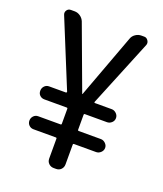

<svg xmlns="http://www.w3.org/2000/svg" viewBox="-135 -819 771 908"><g transform="rotate(20 250.0 -365.0)"><path d="M179.7 -360.4 42 -697.3Q37.1 -709 43.9 -719.7Q50.8 -730.5 64.5 -730.5H83Q98.6 -730.5 111.8 -721.2Q125 -711.9 130.9 -697.3L250 -376Q250 -375 251 -375Q252 -375 252 -376L371.1 -697.3Q376 -711.9 389.6 -721.2Q403.3 -730.5 418.9 -730.5H433.6Q445.3 -730.5 452.6 -719.7Q460 -709 456.1 -697.3L318.4 -360.4Q317.4 -359.4 318.4 -357.4Q319.3 -355.5 321.3 -355.5H406.2Q418.9 -355.5 429.2 -345.7Q439.5 -335.9 439.5 -322.3Q439.5 -308.6 429.2 -299.3Q418.9 -290 406.2 -290H294.9Q290 -290 290 -285.2V-210Q290 -205.1 294.9 -205.1H406.2Q418.9 -205.1 429.2 -195.3Q439.5 -185.5 439.5 -172.4Q439.5 -159.2 429.2 -149.4Q418.9 -139.6 406.2 -139.6H294.9Q290 -139.6 290 -134.8V-35.2Q290 -20.5 280.3 -10.3Q270.5 0 254.9 0H243.2Q228.5 0 218.3 -9.8Q208 -19.5 208 -35.2V-134.8Q208 -139.6 203.1 -139.6H90.8Q77.1 -139.6 67.9 -148.9Q58.6 -158.2 58.6 -171.9Q58.6 -185.5 67.9 -195.3Q77.1 -205.1 90.8 -205.1H203.1Q208 -205.1 208 -210V-285.2Q208 -290 203.1 -290H90.8Q77.1 -290 67.9 -298.8Q58.6 -307.6 58.6 -321.8Q58.6 -335.9 67.9 -345.7Q77.1 -355.5 90.8 -355.5H176.8Q177.7 -355.5 178.7 -357.4Q179.7 -359.4 179.7 -360.4Z"/></g></svg>

Font: Rounded-L Mgen+ 2m regular
Style: Regular
Weight: 400
Designer: [Source Han Sans]
Ryoko NISHIZUKA  (kana & ideographs); Paul D. Hunt (Latin, Greek & Cyrillic); Wenlong ZHANG  (bopomofo
Version: Version 1.059.20150602